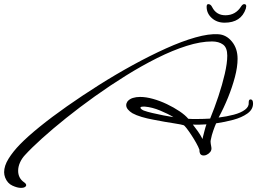

<svg xmlns="http://www.w3.org/2000/svg" viewBox="-101 -696 1247 931"><path d="M0 215Q-17 215 -41 204Q-65 193 -76 165Q-81 152 -81 139Q-81 108 -59.5 73.5Q-38 39 -4 4Q32 -33 90.5 -80.5Q149 -128 223 -180Q297 -232 378.5 -283.5Q460 -335 543 -380.5Q626 -426 703.5 -461Q781 -496 846.5 -514.5Q912 -533 957 -530Q996 -528 1023.5 -494.5Q1051 -461 1051 -411Q1051 -371 1038 -322Q1025 -273 1004.5 -222.5Q984 -172 959 -126Q999 -131 1033 -140Q1067 -149 1087 -164Q1107 -179 1105 -199V-200Q1105 -214 1114 -214Q1126 -214 1126 -194Q1126 -165 1098.5 -145.5Q1071 -126 1030 -115Q989 -104 947 -98Q941 -85 933 -62Q925 -39 922 -22Q920 -14 920 -9Q920 -4 921 1.5Q922 7 923 13Q923 14 923.5 16Q924 18 924 19Q926 32 918 41.5Q910 51 900 55Q894 58 886 58Q870 58 867 42Q866 39 866 30Q861 16 850 -3.5Q839 -23 826.5 -42Q814 -61 803.5 -74.5Q793 -88 789 -89Q781 -92 743 -98Q724 -101 697 -105.5Q670 -110 641 -116Q613 -121 586 -129Q559 -137 541 -147Q528 -155 519.5 -165Q511 -175 511 -186Q511 -195 517 -204Q527 -216 543 -221Q559 -226 578 -226Q607 -226 641 -216.5Q675 -207 708.5 -191Q742 -175 769.5 -156.5Q797 -138 812 -120Q820 -119 831.5 -119Q843 -119 856 -119Q870 -119 886 -119.5Q902 -120 918 -121Q939 -172 958 -229Q977 -286 989 -338Q1001 -390 1001 -426Q1001 -465 980.5 -480Q960 -495 927 -495Q872 -495 804 -473.5Q736 -452 661 -414.5Q586 -377 509 -329Q432 -281 358.5 -228.5Q285 -176 219.5 -123.5Q154 -71 103 -25Q52 21 20 56Q5 72 -4 92Q-13 112 -13 132Q-13 168 16 188Q26 195 26 202Q26 207 21 210Q15 215 0 215ZM740 -128Q714 -144 675.5 -160Q637 -176 602 -179H594Q580 -179 580 -174Q580 -170 585.5 -166Q591 -162 596 -160Q612 -154 638 -148Q664 -142 691.5 -136.5Q719 -131 740 -128ZM881 -22Q882 -24 882 -26.5Q882 -29 883 -32Q887 -47 891 -63Q895 -79 900 -93Q881 -92 864.5 -91.5Q848 -91 834 -92Q845 -78 858 -60Q871 -42 881 -22ZM988 -586Q951 -586 926 -608.5Q901 -631 901 -663Q901 -676 909 -676Q921 -676 928 -661Q948 -622 992 -622Q1042 -622 1069 -666Q1076 -676 1083 -676Q1093 -676 1093 -666Q1093 -662 1091 -654Q1068 -586 988 -586Z"/></svg>

Font: WindSong Medium
Style: Regular
Weight: 500
Designer: Robert E. Leuschke
Foundry: Robert E. Leuschke
Version: Version 1.010; ttfautohint (v1.8.3)